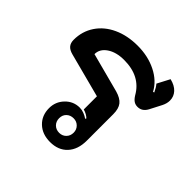

<svg xmlns="http://www.w3.org/2000/svg" viewBox="-157 -736 888 888"><g transform="rotate(45 287.0 -292.0)"><path d="M291 -294 74 -351Q51 -357 40.5 -369.5Q30 -382 30 -403Q30 -458 59 -501.5Q88 -545 140 -569Q192 -593 259 -593Q327 -593 381 -566Q435 -539 460 -492L466 -494Q456 -516 444 -530L476 -591Q509 -583 526.5 -564Q544 -545 544 -519Q544 -500 534 -480L504 -422Q488 -392 458 -392Q444 -392 433.5 -399Q423 -406 413 -422Q368 -502 261 -502Q210 -502 177.5 -480Q145 -458 145 -424L338 -373Q373 -363 388 -344Q403 -325 403 -289V-116Q403 -58 372 -24.5Q341 9 287 9Q236 9 204.5 -21Q173 -51 173 -99Q173 -141 202 -171Q231 -201 272 -201Q286 -201 300.5 -195.5Q315 -190 326 -182L329 -187Q315 -201 291 -208ZM334 -99Q334 -119 320.5 -132.5Q307 -146 287 -146Q266 -146 252.5 -133Q239 -120 239 -99Q239 -78 252.5 -64.5Q266 -51 287 -51Q307 -51 320.5 -64.5Q334 -78 334 -99Z"/></g></svg>

Font: K2D SemiBold
Style: Regular
Weight: 600
Designer: Katatrad Aksorn Co.,Ltd.
Foundry: Cadson Demak Co.,Ltd.
Version: Version 1.000; ttfautohint (v1.6)